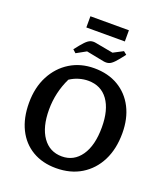

<svg xmlns="http://www.w3.org/2000/svg" viewBox="-171 -1080 1052 1209"><g transform="rotate(20 355.5 -475.5)"><path d="M346 11Q255 11 187.5 -29Q120 -69 83.5 -143Q47 -217 47 -318Q47 -421 87.5 -498.5Q128 -576 198.5 -619.5Q269 -663 360 -663Q453 -663 521.5 -622.5Q590 -582 627.5 -509Q665 -436 665 -338Q665 -232 625.5 -154Q586 -76 514.5 -32.5Q443 11 346 11ZM356 -71Q436 -71 483.5 -139Q531 -207 531 -329Q531 -446 484 -511Q437 -576 351 -576Q321 -576 290 -567Q259 -558 230 -539Q180 -436 180 -321Q180 -204 227 -137.5Q274 -71 356 -71ZM224 -887V-962H482V-887ZM215 -711 194 -730Q224 -769 243 -789Q262 -809 278 -814.5Q294 -820 314 -816L433 -794L498 -828L519 -811Q488 -770 469 -750Q450 -730 434 -725Q418 -720 397 -724L280 -747Z"/></g></svg>

Font: Piazzolla SC SemiBold
Style: Regular
Weight: 600
Designer: Juan Pablo del Peral
Foundry: Huerta Tipografica
Version: Version 1.330